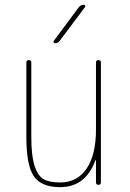

<svg xmlns="http://www.w3.org/2000/svg" viewBox="-20 -770 540 800"><path d="M230.5 9.8Q151.4 9.8 120.6 -36.1Q89.8 -82 89.8 -200.2V-509.8Q89.8 -519.5 100.1 -519.5Q110.4 -519.5 110.4 -509.8V-200.2Q110.4 -121.1 124 -79.1Q137.7 -37.1 161.6 -23.4Q185.5 -9.8 230.5 -9.8Q301.8 -9.8 340.8 -67.4Q379.9 -125 379.9 -230.5V-509.8Q379.9 -519.5 390.1 -519.5Q400.4 -519.5 400.4 -509.8V-9.8Q400.4 0 390.1 0Q379.9 0 379.9 -9.8V-101.6Q379.9 -102.5 378.9 -102.5Q377 -102.5 377 -100.6Q335.9 9.8 230.5 9.8ZM209 -589.8Q205.1 -589.8 203.6 -593.3Q202.1 -596.7 204.1 -599.6L308.6 -740.2Q316.4 -750 329.1 -750Q333 -750 334.5 -746.6Q335.9 -743.2 334 -740.2L228.5 -599.6Q220.7 -589.8 209 -589.8Z"/></svg>

Font: Rounded Mgen+ 1m thin
Style: Regular
Weight: 100
Designer: [Source Han Sans]
Ryoko NISHIZUKA  (kana & ideographs); Paul D. Hunt (Latin, Greek & Cyrillic); Wenlong ZHANG  (bopomofo
Version: Version 1.059.20150602